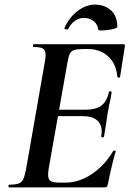

<svg xmlns="http://www.w3.org/2000/svg" viewBox="-20 -818 571 838"><path d="M20 -12Q48 -12 61.5 -17Q75 -22 81.5 -36Q88 -50 94 -81L175 -544Q179 -563 179 -578Q179 -599 167.5 -606Q156 -613 126 -613Q124 -613 124 -619Q124 -625 126 -625H519Q527 -625 525 -616L504 -482Q504 -479 500 -479Q497 -479 494.5 -480.5Q492 -482 492 -483Q488 -538 453 -571Q418 -604 363 -604H345Q316 -604 303 -599.5Q290 -595 284.5 -583Q279 -571 274 -543L193 -85Q190 -67 190 -55Q190 -35 201 -28Q212 -21 241 -21H267Q325 -21 381 -58.5Q437 -96 474 -159Q475 -162 481 -160.5Q487 -159 485 -157Q469 -105 451 -15Q449 -6 446 -3Q443 0 435 0H20Q17 0 17 -6Q17 -12 20 -12ZM422 -223Q424 -237 424 -243Q424 -276 403 -293.5Q382 -311 344 -311H187L191 -339H351Q397 -339 421.5 -356.5Q446 -374 455 -415Q456 -420 462 -419.5Q468 -419 467 -414Q463 -386 455 -352Q455 -348 450 -325Q447 -307 443 -278Q441 -267 439 -253Q437 -239 434 -222Q433 -218 427 -218.5Q421 -219 422 -223ZM346 -740Q327 -740 308.5 -728Q290 -716 278 -692Q275 -689 272 -689Q268 -689 264 -691Q260 -693 261 -695Q283 -744 320 -771Q357 -798 394 -798Q436 -798 464 -773Q492 -748 492 -701Q492 -695 468 -690Q444 -685 424 -685Q409 -685 409 -688Q406 -713 388 -726.5Q370 -740 346 -740Z"/></svg>

Font: Cormorant Infant
Style: Bold Italic
Weight: 700
Italic angle: -10°
Designer: Christian Thalmann (Catharsis Fonts)
Foundry: Catharsis Fonts
Version: Version 4.000